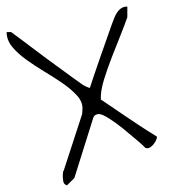

<svg xmlns="http://www.w3.org/2000/svg" viewBox="-23 -516 519 581"><path d="M167 15.6Q167 13.7 167.5 7.3Q168 1 169.9 0L225.6 -170.9Q225.6 -171.9 226.1 -178.7Q226.6 -185.5 226.6 -188.5Q226.6 -209 209.5 -227.5Q192.4 -246.1 167 -263.7Q141.6 -281.2 112.3 -298.8Q83 -316.4 57.1 -335Q31.2 -353.5 14.2 -374Q-2.9 -394.5 -2.9 -418.9H10.7Q18.6 -413.1 35.2 -400.9Q51.8 -388.7 72.8 -372.6Q93.8 -356.4 117.2 -339.4Q140.6 -322.3 162.1 -306.6Q183.6 -291 200.2 -278.8Q216.8 -266.6 225.6 -260.7Q227.5 -258.8 236.8 -254.4Q246.1 -250 249 -250Q252 -259.8 261.2 -287.1Q270.5 -314.5 281.2 -345.2Q292 -376 301.8 -403.8Q311.5 -431.6 315.4 -442.4Q318.4 -449.2 321.8 -459Q325.2 -468.8 330.6 -477.1Q335.9 -485.4 343.3 -490.7Q350.6 -496.1 362.3 -496.1V-463.9Q354.5 -441.4 341.8 -409.7Q329.1 -377.9 315.9 -344.2Q302.7 -310.5 293 -279.3Q283.2 -248 282.2 -226.6V-214.8Q293 -208 310.5 -195.8Q328.1 -183.6 350.6 -168.5Q373 -153.3 398.9 -136.2Q424.8 -119.1 452.1 -102.5Q452.1 -98.6 449.7 -92.8Q447.3 -86.9 442.9 -81.1Q438.5 -75.2 433.1 -71.3Q427.7 -67.4 423.8 -67.4Q421.9 -67.4 419.9 -67.9Q418 -68.4 417 -68.4Q412.1 -74.2 392.6 -90.8Q373 -107.4 351.1 -125.5Q329.1 -143.6 307.6 -157.2Q286.1 -170.9 276.4 -170.9Q270.5 -170.9 265.6 -168Q260.7 -165 258.8 -158.2L202.1 22.5L179.7 44.9Q169.9 42 168.5 32.7Q167 23.4 167 15.6Z"/></svg>

Font: Waiting for the Sunrise
Style: Regular
Weight: 300
Version: Version 1.001 2001